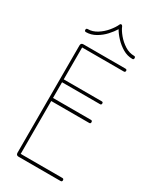

<svg xmlns="http://www.w3.org/2000/svg" viewBox="-213 -909 805 975"><g transform="rotate(30 190.0 -421.5)"><path d="M323 -18Q332 -18 332 -9Q332 0 323 0H77Q62 0 62 -15V-644Q62 -659 77 -659H323Q332 -659 332 -651Q332 -642 323 -642H79V-455H302Q310 -455 310 -447Q310 -438 302 -438H79V-346H302Q310 -346 310 -337Q310 -328 302 -328H79V-18ZM185 -837Q187 -843 193 -843Q198 -843 201 -837Q209 -817 228.5 -793.5Q248 -770 274 -753.5Q300 -737 329 -737Q337 -737 337 -728Q337 -719 329 -719Q299 -719 272.5 -734.5Q246 -750 225 -772.5Q204 -795 193 -815Q181 -795 160.5 -772.5Q140 -750 113 -734.5Q86 -719 57 -719Q48 -719 48 -728Q48 -737 57 -737Q85 -737 111 -753.5Q137 -770 156.5 -793.5Q176 -817 185 -837Z"/></g></svg>

Font: Libertine Sup Thin
Style: Regular
Weight: 100
Designer: Bastien Sozeau
Foundry: NBR — Bastien Sozeau
Version: Version 2.003; ttfautohint (v1.8.4.7-5d5b);gftools[0.9.33]